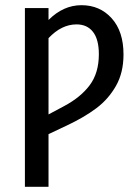

<svg xmlns="http://www.w3.org/2000/svg" viewBox="-20 -720 516 740"><path d="M456 -510Q456 -440 427 -389Q398 -338 351.5 -303Q305 -268 237 -236L167 -203V0H76V-689H167V-643Q224 -700 294 -700Q365 -700 410.5 -649.5Q456 -599 456 -510ZM361 -511Q361 -568 338.5 -597Q316 -626 275 -626Q217 -626 167 -573V-279L227 -311Q291 -345 326 -392Q361 -439 361 -511Z"/></svg>

Font: Fira Sans Compressed
Style: Regular
Weight: 400
Width: 1
Designer: bBox Type GmbH & Carrois Corporate GbR & Edenspiekermann AG
Foundry: bBox Type GmbH & Carrois Corporate GbR & Edenspiekermann AG
Version: Version 4.301